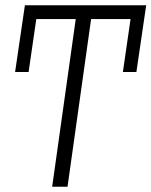

<svg xmlns="http://www.w3.org/2000/svg" viewBox="-20 -705 572 725"><path d="M177 0 266 -633H117L88 -433H37L74 -685H532L495 -433H444L473 -633H324L235 0Z"/></svg>

Font: Fira Sans Condensed Light
Style: Italic
Weight: 300
Width: 3
Italic angle: -8°
Designer: Carrois Corporate & Edenspiekermann AG
Foundry: Carrois Corporate GbR & Edenspiekermann AG
Version: Version 4.203